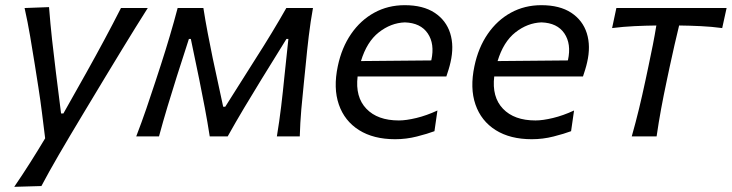

<svg xmlns="http://www.w3.org/2000/svg" viewBox="-20 -527 2828 742"><path d="M35 195Q66.5 149 96.8 101.2Q127 53.5 154.5 7.5Q148.5 -41.5 142.2 -91.2Q136 -141 128.5 -188.5L114.5 -277.5Q106 -331 96.5 -386.8Q87 -442.5 75 -496L169.5 -499.5Q174.5 -435 181.2 -373.8Q188 -312.5 196 -248L216 -88.5H225L315 -248.5Q350.5 -312 383.2 -373Q416 -434 447.5 -496H551Q525.5 -455.5 502.2 -418.2Q479 -381 452 -336.5Q425 -292 387 -229.5L303 -90Q245.5 5.5 207 71.8Q168.5 138 140 192Z M506.5 0Q527.5 -54.5 545.5 -107Q563.5 -159.5 580.5 -211.5L602.5 -279Q620 -333 636.2 -387.8Q652.5 -442.5 666.5 -496H766Q773.5 -448 782.8 -399.2Q792 -350.5 802 -302.5L842.5 -114.5H850.5L969 -302Q1000.5 -351 1030 -399.8Q1059.5 -448.5 1086.5 -496H1189.5Q1180 -443.5 1173.2 -387.2Q1166.5 -331 1161.5 -277.5L1154.5 -208.5Q1149 -157.5 1144.5 -105Q1140 -52.5 1138.5 0H1050Q1059.5 -57 1066.5 -115.2Q1073.5 -173.5 1079 -230L1094.5 -376.5H1087L990.5 -220.5Q956.5 -165.5 923.8 -110.5Q891 -55.5 860 0H790.5Q782 -55 771.5 -110.5Q761 -166 750 -220L717.5 -376.5H710L663.5 -232Q645 -173.5 627.5 -115.5Q610 -57.5 594.5 0Z M1507 11Q1423.5 11 1367.5 -24.2Q1311.5 -59.5 1289.5 -123Q1267.5 -186.5 1285.5 -271.5Q1300.5 -343 1337 -396Q1373.5 -449 1426.5 -478Q1479.5 -507 1544 -507Q1615 -507 1659.5 -477.8Q1704 -448.5 1719.8 -398.5Q1735.5 -348.5 1721 -286Q1718 -272.5 1713.5 -258Q1709 -243.5 1705 -231.5H1362Q1352.5 -152 1395.8 -106.8Q1439 -61.5 1521.5 -61.5Q1549.5 -61.5 1589 -71Q1628.5 -80.5 1670.5 -100L1659 -20Q1632.5 -10 1591.2 0.5Q1550 11 1507 11ZM1544.5 -440.5Q1490.5 -438.5 1444 -402Q1397.5 -365.5 1375 -291L1646.5 -293.5L1647 -295Q1660.5 -357.5 1633 -398Q1605.5 -438.5 1544.5 -440.5Z M2035 11Q1951.5 11 1895.5 -24.2Q1839.5 -59.5 1817.5 -123Q1795.5 -186.5 1813.5 -271.5Q1828.5 -343 1865 -396Q1901.5 -449 1954.5 -478Q2007.5 -507 2072 -507Q2143 -507 2187.5 -477.8Q2232 -448.5 2247.8 -398.5Q2263.5 -348.5 2249 -286Q2246 -272.5 2241.5 -258Q2237 -243.5 2233 -231.5H1890Q1880.5 -152 1923.8 -106.8Q1967 -61.5 2049.5 -61.5Q2077.5 -61.5 2117 -71Q2156.5 -80.5 2198.5 -100L2187 -20Q2160.5 -10 2119.2 0.5Q2078 11 2035 11ZM2072.5 -440.5Q2018.5 -438.5 1972 -402Q1925.5 -365.5 1903 -291L2174.5 -293.5L2175 -295Q2188.5 -357.5 2161 -398Q2133.5 -438.5 2072.5 -440.5Z M2421.5 0Q2437 -55 2449.5 -106.5Q2462 -158 2475 -219L2485.5 -268.5Q2495.5 -315.5 2503 -353.5Q2510.5 -391.5 2516.5 -428.5Q2475.5 -428 2432.2 -426Q2389 -424 2345.5 -418.5L2362 -496H2788L2771 -418.5Q2730.5 -424 2688 -426Q2645.5 -428 2604.5 -428.5Q2595.5 -391.5 2586.8 -353.5Q2578 -315.5 2568 -268.5L2557.5 -219Q2544.5 -158 2535 -106.5Q2525.5 -55 2517.5 0Z"/></svg>

Font: Commissioner Flair
Style: Italic
Weight: 400
Italic angle: -12°
Designer: Kostas Bartsokas
Foundry: Kostas Bartsokas
Version: Version 1.000; ttfautohint (v1.8.3)